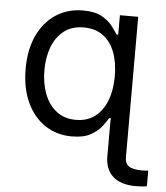

<svg xmlns="http://www.w3.org/2000/svg" viewBox="-54 -601 743 857"><g transform="rotate(5 318.0 -172.5)"><path d="M586.9 208Q519 208 483.6 176.5Q448.2 145 448.2 85.9V-78.1H531.2V85.9Q531.2 111.3 549.1 123.5Q566.9 135.7 608.4 135.7Q614.3 135.7 621.6 135.3Q628.9 134.8 635.7 133.8V204.1Q629.4 205.6 616.5 206.8Q603.5 208 586.9 208ZM282.2 11.7Q214.4 11.7 162.1 -22.9Q109.9 -57.6 80.3 -121.3Q50.8 -185.1 50.8 -271.5Q50.8 -357.4 80.3 -420.7Q109.9 -483.9 162.6 -518.3Q215.3 -552.7 284.2 -552.7Q337.4 -552.7 368.4 -535.2Q399.4 -517.6 416 -495.4Q432.6 -473.1 441.4 -459H449.2V-545.9H531.2V0H449.2V-84H441.4Q432.6 -69.3 415.5 -46.6Q398.4 -23.9 366.7 -6.1Q335 11.7 282.2 11.7ZM293.9 -63.5Q344.7 -63.5 379.4 -90.1Q414.1 -116.7 432.1 -163.8Q450.2 -210.9 450.2 -272.5Q450.2 -334 432.6 -380.1Q415 -426.3 380.1 -451.9Q345.2 -477.5 293.9 -477.5Q240.7 -477.5 205.3 -450.2Q169.9 -422.9 152.3 -376.5Q134.8 -330.1 134.8 -272.5Q134.8 -214.4 152.6 -167Q170.4 -119.6 206.1 -91.6Q241.7 -63.5 293.9 -63.5Z"/></g></svg>

Font: GitLab Sans
Style: Regular
Weight: 400
Designer: Rasmus Andersson
Foundry: Modifications by GitLab B.V., manufactured by rsms
Version: Version 4.000;git-c8fb6b7